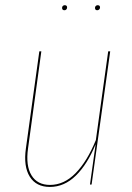

<svg xmlns="http://www.w3.org/2000/svg" viewBox="-20 -717 512 746"><path d="M230.5 -677.2Q221.2 -677.2 221.2 -686.5Q221.2 -690.9 224.1 -693.8Q227.1 -696.8 231.4 -696.8Q240.7 -696.8 240.7 -688Q240.7 -683.6 237.8 -680.4Q234.9 -677.2 230.5 -677.2ZM357.9 -677.2Q349.1 -677.2 349.1 -686.5Q349.1 -690.9 352.1 -693.8Q355 -696.8 359.4 -696.8Q368.7 -696.8 368.7 -688Q368.7 -683.6 365.5 -680.4Q362.3 -677.2 357.9 -677.2ZM173.8 9.3Q120.6 9.3 95.7 -30.5Q70.8 -70.3 80.6 -140.1L132.8 -517.6H140.6L88.9 -140.1Q79.6 -73.2 102.3 -35.9Q125 1.5 174.3 1.5Q229 1.5 273.9 -44.4Q318.8 -90.3 352.5 -172.9L400.4 -517.6H408.2L335.9 0H329.6L351.6 -156.7Q319.3 -78.1 274.4 -34.4Q229.5 9.3 173.8 9.3Z"/></svg>

Font: Fira Sans Compressed Eight
Style: Italic
Weight: 100
Width: 3
Italic angle: -8°
Designer: Carrois Corporate & Edenspiekermann AG
Foundry: Carrois Corporate GbR & Edenspiekermann AG
Version: Version 4.203;PS 004.203;hotconv 1.0.88;makeotf.lib2.5.64775